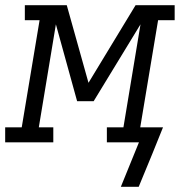

<svg xmlns="http://www.w3.org/2000/svg" viewBox="-60 -550 695 742"><path d="M407 172 477 0H353V-58H417L483 -456L302 -159H238L156 -456L90 -58H146V0H-40V-58H24L93 -472H36V-530H198L282 -230L464 -530H615V-472H551L482 -58H570L528 46L476 172Z"/></svg>

Font: Iosevka Slab LtExObl
Style: Regular
Weight: 300
Width: 7
Italic angle: -9°
Monospace: yes
Designer: Belleve Invis
Foundry: Belleve Invis
Version: Version 11.1.0; ttfautohint (v1.8.3)